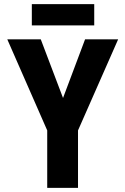

<svg xmlns="http://www.w3.org/2000/svg" viewBox="-20 -903 603 923"><path d="M133 -781H433V-883H133ZM207 0H355V-276L548 -714H389L283 -432L176 -714H15L207 -276Z"/></svg>

Font: Noto Sans Mono SemiCondensed ExtraBold
Style: Regular
Weight: 800
Width: 4
Designer: Monotype Design Team
Foundry: Monotype Imaging Inc.
Version: Version 2.014